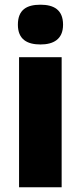

<svg xmlns="http://www.w3.org/2000/svg" viewBox="-20 -796 343 816"><path d="M152 -776C94 -776 56 -755 56 -691C56 -629 95 -607 152 -607C207 -607 248 -629 248 -691C248 -755 208 -776 152 -776ZM242 -553H61V0H242Z"/></svg>

Font: Noto Sans Gujarati UI SemiCondensed Black
Style: Regular
Weight: 900
Width: 4
Designer: Jelle Bosma - Monotype Design Team, Universal Thirst
Foundry: Monotype Imaging Inc.
Version: Version 2.106